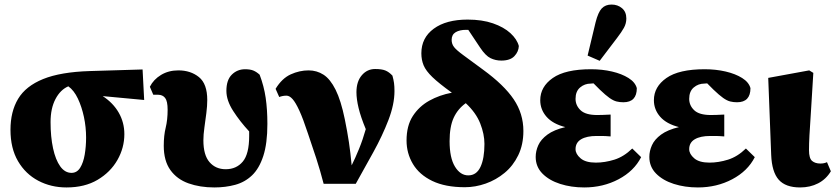

<svg xmlns="http://www.w3.org/2000/svg" viewBox="-20 -807 3668 843"><path d="M272 16Q204 16 148 -13.5Q92 -43 59 -99.5Q26 -156 26 -237Q26 -317 59.5 -373Q93 -429 169.5 -460Q246 -491 374 -495L606 -502L613 -368L431 -385Q477 -355 501.5 -312Q526 -269 526 -218Q526 -158 495.5 -104.5Q465 -51 408.5 -17.5Q352 16 272 16ZM202 -271Q202 -206 213 -155.5Q224 -105 244.5 -76.5Q265 -48 294 -48Q318 -48 332 -70.5Q346 -93 352 -128.5Q358 -164 358 -203Q358 -249 348.5 -293.5Q339 -338 322 -374Q305 -410 280 -428Q245 -413 223.5 -372Q202 -331 202 -271Z M921 16Q858 16 807.5 -2Q757 -20 728 -60.5Q699 -101 699 -167Q699 -212 707.5 -246.5Q716 -281 716 -325Q716 -363 705 -377Q694 -391 674 -391H653L638 -426Q654 -458 687 -478Q720 -498 763 -498Q817 -498 853.5 -468.5Q890 -439 890 -368Q890 -342 886 -310.5Q882 -279 877.5 -247.5Q873 -216 873 -191Q873 -126 900 -95Q927 -64 971 -64Q1018 -64 1046 -97.5Q1074 -131 1074 -210Q1074 -215 1074 -220.5Q1074 -226 1074 -230Q1034 -273 1004 -319.5Q974 -366 974 -408Q974 -456 998 -479.5Q1022 -503 1056 -503Q1079 -503 1093 -497Q1107 -491 1120 -479Q1139 -429 1146.5 -377.5Q1154 -326 1154 -263Q1154 -177 1136 -122Q1118 -67 1086.5 -37Q1055 -7 1012.5 4.5Q970 16 921 16Z M1401 0Q1386 -58 1368.5 -112Q1351 -166 1332 -221Q1311 -285 1294.5 -321Q1278 -357 1264.5 -372Q1251 -387 1238 -387Q1221 -387 1206 -381L1190 -417Q1218 -463 1256.5 -480.5Q1295 -498 1335 -498Q1371 -498 1400.5 -479Q1430 -460 1453.5 -413Q1477 -366 1494 -283Q1505 -229 1512 -182.5Q1519 -136 1524 -81Q1540 -113 1556.5 -153.5Q1573 -194 1586 -240Q1564 -293 1554.5 -332.5Q1545 -372 1545 -402Q1545 -449 1568.5 -476.5Q1592 -504 1627 -504Q1656 -504 1672 -497.5Q1688 -491 1703 -475Q1708 -457 1710 -442.5Q1712 -428 1712 -407Q1712 -349 1685.5 -280Q1659 -211 1619.5 -139.5Q1580 -68 1542 0Z M2021 15Q1935 15 1878 -12.5Q1821 -40 1793 -87Q1765 -134 1765 -190Q1765 -255 1792.5 -297.5Q1820 -340 1865 -365Q1910 -390 1964 -400Q1907 -441 1878.5 -468.5Q1850 -496 1840 -520Q1830 -544 1830 -573Q1830 -641 1884.5 -681Q1939 -721 2033 -721Q2097 -721 2144.5 -704.5Q2192 -688 2221 -661.5Q2250 -635 2258 -605Q2257 -580 2238.5 -560.5Q2220 -541 2181 -541Q2156 -541 2134 -551.5Q2112 -562 2088 -598L2036 -676Q2034 -676 2031 -676Q2028 -676 2026 -676Q1998 -676 1980.5 -665.5Q1963 -655 1963 -632Q1963 -614 1973.5 -600.5Q1984 -587 2014 -565Q2044 -543 2101 -501Q2193 -434 2235.5 -371Q2278 -308 2278 -232Q2278 -172 2255.5 -125.5Q2233 -79 2195.5 -48Q2158 -17 2112.5 -1Q2067 15 2021 15ZM1954 -187Q1954 -114 1977.5 -75.5Q2001 -37 2036 -37Q2072 -37 2089.5 -74Q2107 -111 2107 -175Q2107 -218 2088.5 -265Q2070 -312 2025 -354Q1990 -329 1972 -290Q1954 -251 1954 -187Z M2545 16Q2488 16 2439.5 0.5Q2391 -15 2361.5 -45Q2332 -75 2332 -118Q2332 -144 2343.5 -169.5Q2355 -195 2383.5 -216Q2412 -237 2462 -249Q2407 -263 2379.5 -294.5Q2352 -326 2352 -367Q2352 -426 2407 -464.5Q2462 -503 2575 -503Q2624 -503 2667 -493Q2710 -483 2739.5 -464.5Q2769 -446 2776 -420Q2776 -358 2717 -358Q2701 -358 2687 -361.5Q2673 -365 2656 -377Q2639 -389 2614 -413L2586 -441Q2581 -440 2574 -440Q2547 -440 2527 -423Q2507 -406 2507 -373Q2507 -344 2529 -323Q2551 -302 2602 -302Q2617 -302 2627.5 -302.5Q2638 -303 2661 -304V-208Q2636 -210 2623 -210Q2610 -210 2599 -210Q2556 -210 2531.5 -195.5Q2507 -181 2507 -152Q2507 -131 2529 -112Q2551 -93 2596 -93Q2636 -93 2677.5 -106Q2719 -119 2756 -155L2795 -117Q2764 -56 2696 -20Q2628 16 2545 16ZM2560 -563 2595 -709Q2606 -753 2622 -770Q2638 -787 2665 -787Q2692 -787 2711 -771Q2730 -755 2730 -726Q2730 -704 2719.5 -685Q2709 -666 2689 -640L2613 -540Z M3044 16Q2987 16 2938.5 0.5Q2890 -15 2860.5 -45Q2831 -75 2831 -118Q2831 -144 2842.5 -169.5Q2854 -195 2882.5 -216Q2911 -237 2961 -249Q2906 -263 2878.5 -294.5Q2851 -326 2851 -367Q2851 -426 2906 -464.5Q2961 -503 3074 -503Q3123 -503 3166 -493Q3209 -483 3238.5 -464.5Q3268 -446 3275 -420Q3275 -358 3216 -358Q3200 -358 3186 -361.5Q3172 -365 3155 -377Q3138 -389 3113 -413L3085 -441Q3080 -440 3073 -440Q3046 -440 3026 -423Q3006 -406 3006 -373Q3006 -344 3028 -323Q3050 -302 3101 -302Q3116 -302 3126.5 -302.5Q3137 -303 3160 -304V-208Q3135 -210 3122 -210Q3109 -210 3098 -210Q3055 -210 3030.5 -195.5Q3006 -181 3006 -152Q3006 -131 3028 -112Q3050 -93 3095 -93Q3135 -93 3176.5 -106Q3218 -119 3255 -155L3294 -117Q3263 -56 3195 -20Q3127 16 3044 16Z M3493 16Q3429 16 3399 -18Q3369 -52 3366 -127L3353 -465L3533 -498L3551 -487Q3545 -381 3540.5 -316Q3536 -251 3534 -213Q3532 -175 3532 -148Q3532 -112 3545.5 -100.5Q3559 -89 3582 -89Q3599 -89 3611 -95L3628 -55Q3607 -20 3572 -2Q3537 16 3493 16Z"/></svg>

Font: Source Serif 4 Black
Style: Regular
Weight: 900
Designer: Frank Grießhammer
Foundry: Adobe
Version: Version 4.005;hotconv 1.1.0;makeotfexe 2.6.0